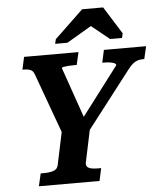

<svg xmlns="http://www.w3.org/2000/svg" viewBox="-61 -994 880 1047"><g transform="rotate(-5 379.0 -470.5)"><path d="M109 0 125 -69H142Q173 -69 194.5 -76Q216 -83 221 -105L264 -309L266 -264L142 -605Q137 -621 129 -628.5Q121 -636 109.5 -638.5Q98 -641 83 -641H75L90 -710H388L372 -641H358Q341 -641 326 -640Q311 -639 301 -637Q291 -635 290 -631L398 -321L354 -314L587 -621Q588 -627 579.5 -631.5Q571 -636 556 -638.5Q541 -641 524 -641H512L527 -710H758L742 -641H735Q720 -641 706.5 -637Q693 -633 680.5 -623Q668 -613 653 -594L396 -261L418 -309L375 -105Q373 -91 380.5 -83Q388 -75 403.5 -72Q419 -69 439 -69H456L441 0ZM543 -941H428L271 -791L265 -766H332L509 -870L435 -872L566 -766H631L637 -791Z"/></g></svg>

Font: Roboto Serif 20pt SemiBold
Style: Italic
Weight: 600
Italic angle: -10°
Version: Version 1.007